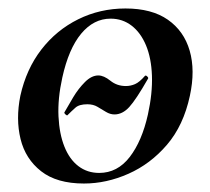

<svg xmlns="http://www.w3.org/2000/svg" viewBox="-20 -419 495 453"><path d="M178 14Q114 14 77 -15Q40 -44 28.5 -91Q17 -138 28 -193Q42 -256 77.5 -302Q113 -348 164.5 -373.5Q216 -399 276 -399Q338 -399 376 -372.5Q414 -346 427.5 -299.5Q441 -253 428 -193Q413 -123 374 -77.5Q335 -32 283 -9Q231 14 178 14ZM214 -11Q257 -11 286 -48.5Q315 -86 329 -149Q340 -199 338.5 -240.5Q337 -282 324.5 -312Q312 -342 290.5 -358.5Q269 -375 241 -375Q201 -375 171.5 -339.5Q142 -304 127 -236Q116 -186 118 -144.5Q120 -103 132 -73Q144 -43 165 -27Q186 -11 214 -11ZM139 -147Q138 -146 134.5 -149Q131 -152 132 -154Q141 -170 153 -190Q165 -210 180.5 -225.5Q196 -241 212 -241Q225 -241 240.5 -228.5Q256 -216 277 -216Q288 -216 298.5 -220.5Q309 -225 322 -240Q324 -242 327.5 -238.5Q331 -235 329 -233Q301 -184 285 -166.5Q269 -149 250 -149Q240 -149 230 -155Q220 -161 210 -167Q200 -173 186 -173Q167 -173 158 -165Q149 -157 139 -147Z"/></svg>

Font: Cormorant Light
Style: Italic
Weight: 300
Italic angle: -10°
Designer: Christian Thalmann (Catharsis Fonts)
Foundry: Catharsis Fonts
Version: Version 4.000